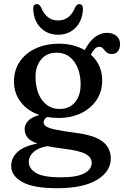

<svg xmlns="http://www.w3.org/2000/svg" viewBox="-20 -698 622 962"><path d="M351.5 -33.5Q451 -21.5 493 10.2Q535 42 535 96.5Q535 161.5 465.8 203.2Q396.5 245 266 245Q146 245 91 213.5Q36 182 36 134Q36 94.5 66 65Q96 35.5 167.5 21Q129.5 7.5 116.5 -10.5Q103.5 -28.5 103.5 -53Q103.5 -71 119.2 -90.5Q135 -110 177.5 -122Q118 -142 84 -186.5Q50 -231 50 -289.5Q50 -346.5 78.8 -389Q107.5 -431.5 158.5 -455.2Q209.5 -479 276.5 -479Q314 -479 346.2 -470.5Q378.5 -462 404.5 -447L405.5 -449Q451 -533.5 516.5 -533.5Q544 -533.5 562.8 -518.5Q581.5 -503.5 581.5 -477.5Q581.5 -455 570.8 -441.2Q560 -427.5 540.5 -427.5Q522 -427.5 512.8 -436.5Q503.5 -445.5 496.8 -454.5Q490 -463.5 477.5 -463.5Q465 -463.5 455.5 -453.5Q446 -443.5 435 -424.5Q492 -373 492 -295.5Q492 -239.5 463.8 -197Q435.5 -154.5 386 -130.8Q336.5 -107 273.5 -107Q243 -107 215.5 -112Q198.5 -98.5 198.5 -85Q198.5 -73.5 211.2 -64.8Q224 -56 257.2 -48.8Q290.5 -41.5 351.5 -33.5ZM264 -434Q214 -434 185.8 -399.8Q157.5 -365.5 158 -312Q159 -238 192 -195Q225 -152 278 -152Q328 -152 356.2 -186.2Q384.5 -220.5 384 -277Q383 -346.5 350.8 -390.2Q318.5 -434 264 -434ZM124 112.5Q124 146 159.8 168.2Q195.5 190.5 287 190.5Q363.5 190.5 401.5 170.8Q439.5 151 439.5 117.5Q439.5 90.5 409 73.5Q378.5 56.5 295 46.5Q250 41 217 34.5Q171.5 42 147.8 64Q124 86 124 112.5ZM271 -595.5Q330 -595.5 356.5 -661Q365 -677.5 377 -677.5Q397.5 -677.5 395.5 -649.5Q392 -591.5 357.2 -557.8Q322.5 -524 271 -524Q219.5 -524 184.8 -557.8Q150 -591.5 146.5 -649.5Q144.5 -677.5 165 -677.5Q177 -677.5 186 -661Q212 -595.5 271 -595.5Z"/></svg>

Font: Fraunces 9pt SuperSoft
Style: Regular
Weight: 400
Version: Version 1.000;[b76b70a41]